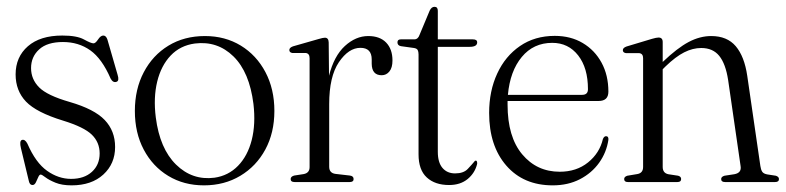

<svg xmlns="http://www.w3.org/2000/svg" viewBox="-20 -548 2365 578"><path d="M194 -9.5Q233.5 -9.5 256.8 -30.8Q280 -52 280 -86Q280 -119.5 256.5 -142.5Q233 -165.5 169.5 -185Q89.5 -209.5 58.2 -242.2Q27 -275 27 -324Q27 -376.5 64 -408.8Q101 -441 167.5 -441Q211.5 -441 232.8 -429.2Q254 -417.5 261.5 -417.5Q267.5 -417.5 275.2 -429.2Q283 -441 291 -441Q299.5 -441 303.5 -428.5L334 -323Q339.5 -305.5 331.5 -302Q320.5 -297.5 313 -311.5Q287 -371.5 251.8 -396.5Q216.5 -421.5 169.5 -421.5Q122 -421.5 97.8 -399.2Q73.5 -377 73.5 -343Q73.5 -309.5 97.8 -285Q122 -260.5 190 -241Q264 -219.5 295.2 -186.8Q326.5 -154 326.5 -105.5Q326.5 -55 291 -22.5Q255.5 10 195.5 10Q166.5 10 147 2Q127.5 -6 116.8 -14.2Q106 -22.5 102.5 -22.5Q98.5 -22.5 95.2 -14.8Q92 -7 88 1Q84 9 78 9Q69.5 9 67 -2.5L43 -102Q38 -123 45.5 -126.5Q55 -130 62.5 -115.5Q87.5 -58 121.8 -33.8Q156 -9.5 194 -9.5Z M597 -439.5Q657.5 -439.5 704.8 -410.8Q752 -382 779 -331Q806 -280 806 -214Q806 -148.5 778.8 -98Q751.5 -47.5 703.5 -18.8Q655.5 10 594 10Q533.5 10 486.5 -18.5Q439.5 -47 412.8 -97.5Q386 -148 386 -214Q386 -279.5 412.8 -330.5Q439.5 -381.5 487 -410.5Q534.5 -439.5 597 -439.5ZM625.5 -13Q667.5 -19 696.5 -48.8Q725.5 -78.5 737.8 -126.5Q750 -174.5 743 -235Q731 -331 682.8 -378.2Q634.5 -425.5 566.5 -417Q522.5 -411 493.8 -380.8Q465 -350.5 453.2 -302.2Q441.5 -254 449 -194.5Q461 -100.5 510 -52.5Q559 -4.5 625.5 -13Z M969.5 -420.5 970.5 -320Q985.5 -379.5 1018.2 -409.5Q1051 -439.5 1088.5 -439.5Q1123.5 -439.5 1142.5 -419.8Q1161.5 -400 1161.5 -366Q1161.5 -344 1152.2 -332.8Q1143 -321.5 1129 -321.5Q1099.5 -321.5 1099 -356V-369Q1099 -404 1065 -404Q1029.5 -404 1000.2 -360.8Q971 -317.5 971 -234.5V-46Q971 -27 990 -24.5L1033.5 -19.5Q1044.5 -18 1044.5 -9Q1044.5 0 1033 0H866.5Q855 0 855 -9Q855 -16.5 865.5 -19.5L894.5 -24Q912 -27.5 912 -45V-373Q912 -387 900.5 -388.5H860Q851 -390 851 -397.5Q851 -404.5 862 -408.5L939 -430.5Q952.5 -434.5 958 -434.5Q969 -434.5 969.5 -420.5Z M1226.5 -403.5 1187 -409Q1176.5 -411 1176.5 -420.5Q1176.5 -429.5 1186.5 -429.5H1227Q1238.5 -429.5 1243 -443L1273.5 -516Q1279 -527.5 1288 -527.5Q1298 -527.5 1298 -515.5V-429.5H1403.5Q1416.5 -429.5 1416.5 -420.5Q1416.5 -407 1394 -407H1298V-91Q1298 -59 1312 -42.5Q1326 -26 1350 -26Q1375.5 -26 1388.2 -39.5Q1401 -53 1410 -64Q1417 -66.5 1416.5 -55Q1410 -27.5 1388 -9.2Q1366 9 1332 9Q1289.5 9 1264.8 -13.8Q1240 -36.5 1240 -83.5V-384Q1240 -392.5 1237.5 -397.2Q1235 -402 1226.5 -403.5Z M1811.5 -272Q1811.5 -244 1782 -244H1508Q1508 -238.5 1508 -233Q1508 -136 1552 -83.5Q1596 -31 1665 -31Q1715.5 -31 1750.2 -59Q1785 -87 1795 -129.5Q1798.5 -138 1804.5 -138Q1812.5 -138 1811.5 -127Q1806 -89.5 1783.8 -58.2Q1761.5 -27 1725.8 -8.5Q1690 10 1644 10Q1556 10 1504.2 -49.5Q1452.5 -109 1452.5 -208Q1452.5 -274 1476.8 -326.5Q1501 -379 1545.5 -409.5Q1590 -440 1650 -440Q1698 -440 1734.2 -418.5Q1770.5 -397 1791 -359.2Q1811.5 -321.5 1811.5 -272ZM1642.5 -419Q1586 -419 1550.8 -376.5Q1515.5 -334 1509 -262.5H1732.5Q1750 -262.5 1750 -279.5Q1750 -343.5 1720.5 -381.2Q1691 -419 1642.5 -419Z M1975 -421.5V-361V-361.5Q2019 -403.5 2053 -421.5Q2087 -439.5 2121 -439.5Q2169 -439.5 2195 -408.8Q2221 -378 2229.5 -320L2269 -48.5Q2270.5 -37.5 2274.5 -31.2Q2278.5 -25 2289.5 -23L2315.5 -19Q2325 -16 2325 -9Q2325 0 2313.5 0H2162.5Q2151 0 2151 -9Q2151 -16 2161 -19L2190.5 -23.5Q2213 -27.5 2209.5 -48L2172 -307Q2164.5 -356 2145.2 -379.8Q2126 -403.5 2091 -403.5Q2065.5 -403.5 2039.8 -390.5Q2014 -377.5 1983.5 -348L1975 -339.5V-45.5Q1975 -27 1992 -23.5L2021.5 -19Q2030.5 -16.5 2030.5 -9Q2030.5 0 2019.5 0H1870Q1859 0 1859 -9Q1859 -16 1868.5 -19L1898.5 -24Q1916 -27 1916 -45.5V-373Q1916 -386.5 1904.5 -388H1864.5Q1855 -389.5 1855 -397Q1855 -404 1866 -408L1942.5 -431Q1956 -435 1962.5 -435Q1975 -435 1975 -421.5Z"/></svg>

Font: Fraunces 144pt Soft Light
Style: Regular
Weight: 300
Version: Version 1.000;[0bf87f6ff]